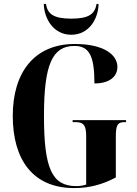

<svg xmlns="http://www.w3.org/2000/svg" viewBox="-20 -948 696 978"><path d="M343 -771C434 -771 481 -853 482 -928H472C463 -878 435 -853 343 -853C251 -853 222 -878 214 -928H203C205 -853 252 -771 343 -771ZM358 10C435 10 502 -8 570 -44V-250C570 -308 577 -326 614 -326H622V-336H350V-326H365C407 -326 419 -308 419 -254V-8C402 -2 384 0 369 0C244 0 204 -90 204 -358C204 -618 246 -714 359 -714C435 -714 461 -663 461 -523C542 -523 578 -561 578 -607C578 -671 506 -724 361 -724C154 -724 45 -578 45 -358C45 -135 147 10 358 10Z"/></svg>

Font: Noto Serif Display ExtraCondensed ExtraBold
Style: Regular
Weight: 800
Width: 2
Designer: Monotype Design Team
Foundry: Monotype Imaging Inc.
Version: Version 2.009